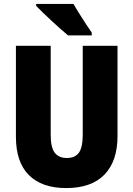

<svg xmlns="http://www.w3.org/2000/svg" viewBox="-20 -998 679 977"><path d="M578 -306Q578 -178 511.5 -109.5Q445 -41 317 -41Q193 -41 127 -107Q61 -173 61 -302V-765H238V-312Q238 -248 258.5 -221Q279 -194 320 -194Q362 -194 381.5 -221Q401 -248 401 -313V-765H578ZM354 -978Q365 -958 383 -929.5Q401 -901 418.5 -874Q436 -847 447 -832V-818H326Q312 -830 289.5 -849.5Q267 -869 242.5 -892Q218 -915 197 -935Q176 -955 164 -968V-978Z"/></svg>

Font: Noto Sans Tamil UI Condensed Black
Style: Regular
Weight: 900
Width: 3
Designer: Jelle Bosma - Monotype Design Team
Foundry: Monotype Imaging Inc.
Version: Version 2.004; ttfautohint (v1.8.4.7-5d5b)